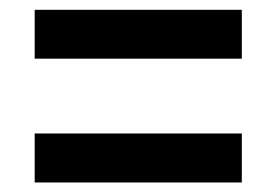

<svg xmlns="http://www.w3.org/2000/svg" viewBox="-20 -516 572 397"><path d="M51.7 -495.7H480V-394.7H51.7ZM51.7 -240H480V-138.7H51.7Z"/></svg>

Font: Asta Sans Light
Style: Regular
Weight: 300
Designer: 42dot
Version: Version 1.000